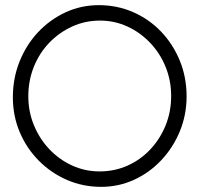

<svg xmlns="http://www.w3.org/2000/svg" viewBox="-20 -710 775 746"><path d="M373 16Q302 16 240 -11Q178 -38 130.5 -86Q83 -134 56.5 -197Q30 -260 30 -332Q30 -406 56 -471Q82 -536 128 -585Q174 -634 234.5 -662Q295 -690 364 -690Q435 -690 497 -663Q559 -636 605.5 -587.5Q652 -539 678.5 -474.5Q705 -410 705 -336Q705 -264 679 -200.5Q653 -137 607 -88Q561 -39 501 -11.5Q441 16 373 16ZM367 -44Q425 -44 475.5 -66.5Q526 -89 564 -129.5Q602 -170 623.5 -223Q645 -276 645 -337Q645 -397 623.5 -450Q602 -503 563.5 -543.5Q525 -584 475 -607Q425 -630 368 -630Q311 -630 260.5 -607Q210 -584 171.5 -544Q133 -504 111.5 -450.5Q90 -397 90 -336Q90 -276 112 -223Q134 -170 172 -130Q210 -90 260 -67Q310 -44 367 -44Z"/></svg>

Font: Fredoka Light
Style: Regular
Weight: 300
Designer: Ben Nathan
Foundry: Milena B. Brandão, Ben Nathan
Version: Version 2.001